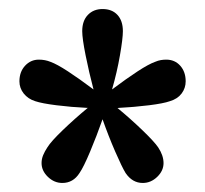

<svg xmlns="http://www.w3.org/2000/svg" viewBox="-20 -751 454 425"><path d="M296 -346Q273 -346 258 -368Q250 -381 235 -415.5Q220 -450 207 -487Q194 -450 179.5 -415.5Q165 -381 156 -368Q142 -346 118 -346Q100 -346 86 -359.5Q72 -373 72 -390Q72 -399 75.5 -407.5Q79 -416 85 -425Q93 -438 119 -463Q145 -488 174 -512Q137 -514 105 -518Q73 -522 58 -527Q42 -532 32.5 -544Q23 -556 23 -571Q23 -592 35.5 -605.5Q48 -619 66 -619Q80 -619 92 -614Q106 -609 130.5 -593Q155 -577 187 -553Q177 -591 169.5 -628.5Q162 -666 162 -682Q162 -705 174.5 -718Q187 -731 207 -731Q228 -731 240 -718Q252 -705 252 -682Q252 -666 245.5 -628.5Q239 -591 228 -553Q260 -577 284.5 -593Q309 -609 323 -614Q330 -617 336 -618Q342 -619 348 -619Q367 -619 379 -605.5Q391 -592 391 -571Q391 -556 382 -544Q373 -532 356 -527Q342 -522 310 -518Q278 -514 240 -512Q269 -488 295 -463Q321 -438 330 -425Q342 -407 342 -390Q342 -373 328 -359.5Q314 -346 296 -346Z"/></svg>

Font: Wix Madefor Text SemiBold
Style: Regular
Weight: 600
Designer: Dalton Maag Ltd
Foundry: Dalton Maag Ltd
Version: Version 3.100